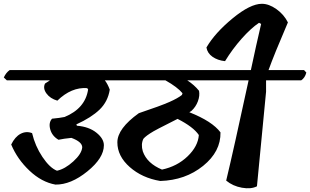

<svg xmlns="http://www.w3.org/2000/svg" viewBox="-53 -992 1633 1011"><path d="M494 -227Q494 -160 407 -89.5Q320 -19 239 -20Q166 -33 102 -93.5Q38 -154 6 -231Q26 -272 55.5 -287.5Q85 -303 116 -291Q132 -223 170.5 -165.5Q209 -108 247 -93Q289 -102 333 -142Q377 -182 380 -216Q380 -245 323 -266Q282 -262 255 -256Q221 -276 211.5 -311Q202 -346 221 -367Q263 -371 287 -376Q396 -421 411 -521L406 -528Q323 -534 249 -462Q211 -473 191.5 -500Q172 -527 184 -552Q207 -567 210 -569H-17L-33 -584Q-21 -610 -2 -623H696L708 -610Q701 -582 681 -569H499Q514 -550 525 -520Q515 -457 471.5 -415Q428 -373 349 -337L352 -330Q415 -325 454.5 -293.5Q494 -262 494 -227Z M678 -396Q794 -435 839 -455Q884 -475 905 -492L908 -501Q882 -533 818 -569H562L547 -584Q557 -610 577 -623H1250L1262 -610Q1255 -582 1235 -569H933Q970 -545 995 -514Q1000 -488 989 -458.5Q978 -429 955 -408L944 -401Q1065 -353 1108 -295Q1110 -194 1016.5 -118.5Q923 -43 791 -39Q695 -55 630 -112.5Q565 -170 565 -242.5Q565 -315 678 -396ZM994 -281Q965 -324 882 -366Q869 -359 823 -336Q777 -313 756 -301Q715 -277 702 -261Q688 -232 699 -195Q721 -132 800 -99Q880 -116 935 -169Q990 -222 994 -281Z M1348 -569V-509L1300 -11Q1269 5 1221 -3.5Q1173 -12 1138 -41Q1177 -203 1256 -569H1135L1120 -584Q1130 -610 1150 -623H1268Q1296 -755 1322 -866L1311 -872Q1269 -844 1220 -789Q1171 -734 1132 -670Q1093 -674 1066 -693Q1039 -712 1034 -742Q1079 -819 1172 -895.5Q1265 -972 1326 -972Q1363 -972 1402.5 -944Q1442 -916 1463 -874Q1390 -704 1361 -623H1548L1560 -610Q1553 -582 1533 -569Z"/></svg>

Font: Tillana SemiBold
Style: Regular
Weight: 600
Designer: Lipi Raval (Devanagari, Latin), Jonny Pinhorn (Latin)
Foundry: Indian Type Foundry
Version: Version 2.003;PS 1.0;hotconv 1.0.79;makeotf.lib2.5.61930; tt